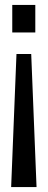

<svg xmlns="http://www.w3.org/2000/svg" viewBox="-20 -567 192 775"><path d="M25 188 46.5 -349H106L127.5 188ZM29.5 -436V-547H122.5V-436Z"/></svg>

Font: League Gothic SemiCondensed
Style: Regular
Weight: 400
Width: 4
Designer: The League of Moveable Type
Version: Version 2.001